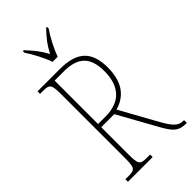

<svg xmlns="http://www.w3.org/2000/svg" viewBox="-283 -1001 1072 1072"><g transform="rotate(-45 252.5 -465.5)"><path d="M216 -771H256C272 -816 305 -880 332 -918V-931H325C284 -888 262 -860 237 -812C211 -860 188 -888 148 -931H141V-918C167 -880 201 -816 216 -771ZM40 0H235V-20H206C156 -20 150 -31 150 -108V-321H253L380 -92C420 -21 441 0 502 0H505V-22H498C460 -22 438 -47 404 -106L280 -330C348 -350 412 -400 412 -530C412 -654 356 -714 216 -714H40V-694H66C116 -694 122 -683 122 -606V-108C122 -31 116 -20 66 -20H40ZM210 -346H150V-689H223C344 -689 384 -630 384 -529C384 -412 325 -346 210 -346Z"/></g></svg>

Font: Noto Serif Devanagari Condensed Thin
Style: Regular
Weight: 100
Width: 3
Designer: Universal Thirst, Indian Type Foundry and the Monotype Design Team
Foundry: Monotype Imaging Inc.
Version: Version 2.004